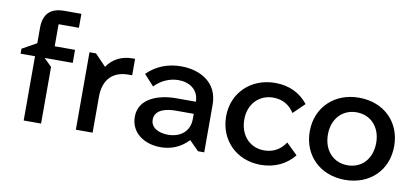

<svg xmlns="http://www.w3.org/2000/svg" viewBox="-69 -966 2649 1218"><g transform="rotate(10 1255.5 -356.5)"><path d="M126 0H238V-365L188 -414H369V-498H238V-640H369V-730H259C170 -730 126 -686 126 -597V-498L33 -446V-414H126Z M462 0H570V-232C570 -324 614 -402 730 -402H754V-508H739C673 -508 614 -483 575 -425L504 -499H462Z M1010 16C1073 16 1137 -6 1188 -61L1249 0H1289V-307C1289 -450 1174 -512 1051 -512C968 -512 892 -484 833 -425L897 -355C939 -401 997 -423 1050 -423C1120 -423 1181 -384 1181 -307H1053C949 -307 816 -269 816 -146C816 -45 902 16 1010 16ZM1043 -70C983 -70 931 -95 931 -148C931 -216 1012 -229 1064 -229H1181V-196C1181 -111 1117 -70 1043 -70Z M1654 16C1747 16 1820 -22 1869 -83L1797 -153C1768 -109 1724 -78 1661 -78C1567 -78 1503 -149 1503 -250C1503 -351 1571 -418 1661 -418C1724 -418 1768 -388 1797 -343L1869 -413C1820 -476 1748 -512 1657 -512C1501 -512 1386 -401 1386 -250C1386 -95 1500 16 1654 16Z M2197 17C2358 17 2469 -92 2469 -248C2469 -402 2358 -512 2197 -512C2038 -512 1925 -402 1925 -248C1925 -93 2038 17 2197 17ZM2197 -77C2107 -77 2042 -145 2042 -248C2042 -350 2107 -418 2197 -418C2291 -418 2353 -348 2353 -248C2353 -147 2291 -77 2197 -77Z"/></g></svg>

Font: LaHaus Display SemiBold
Style: Regular
Weight: 600
Designer: We are Make, BastardaType, Dalton Maag Ltd
Foundry: BastardaType, Dalton Maag Ltd
Version: Version 3.100;Glyphs 3.3 (3331)